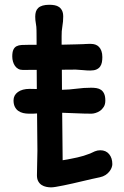

<svg xmlns="http://www.w3.org/2000/svg" viewBox="-20 -783 528 817"><path d="M139.2 -141.6 137.7 -300.3Q129.4 -299.3 120.6 -299.3Q111.8 -299.3 103 -299.3Q90.3 -299.3 78.6 -302Q66.9 -304.7 57.6 -311.3Q48.3 -317.9 43 -328.9Q37.6 -339.8 37.6 -356Q37.6 -377.9 56.2 -391.4Q74.7 -404.8 106 -404.8Q113.8 -404.8 121.3 -404.5Q128.9 -404.3 136.7 -404.3L136.2 -485.8L77.1 -485.4Q65.9 -485.4 57.6 -490Q49.3 -494.6 43.7 -502.7Q38.1 -510.7 35.2 -521Q32.2 -531.2 32.2 -542.5Q32.2 -561.5 36.9 -571.5Q41.5 -581.5 50.3 -586.2Q59.1 -590.8 71.8 -591.6Q84.5 -592.3 101.1 -592.3H135.7V-610.4Q135.7 -628.4 135.5 -639.6Q135.3 -650.9 135.3 -654.8Q135.3 -668.9 132.6 -683.1Q129.9 -697.3 129.9 -711.9Q129.9 -724.1 132.8 -733.4Q135.7 -742.7 142.8 -749.3Q149.9 -755.9 161.6 -759.3Q173.3 -762.7 190.4 -762.7Q202.1 -762.7 212.6 -760.7Q223.1 -758.8 231.2 -753.2Q239.3 -747.6 244.1 -737.8Q249 -728 249 -712.4Q249 -691.4 245.4 -670.9Q241.7 -650.4 242.2 -628.4V-592.8Q280.3 -593.8 301.5 -594.2Q322.8 -594.7 335.9 -595.2Q337.9 -595.2 339.6 -595.5Q341.3 -595.7 342.8 -595.7Q348.6 -596.2 356 -596.2Q363.3 -596.2 367.7 -596.2Q377 -596.2 385.7 -593.3Q394.5 -590.3 401.1 -583.5Q407.7 -576.7 411.6 -565.9Q415.5 -555.2 415.5 -540Q415.5 -528.3 413.6 -518.1Q411.6 -507.8 406.2 -500Q400.9 -492.2 390.6 -487.5Q380.4 -482.9 364.3 -482.9Q349.1 -482.9 333.7 -484.6Q318.4 -486.3 302.2 -486.8L243.2 -486.3L243.7 -400.9Q274.4 -401.4 305.2 -405.5Q335.9 -409.7 368.2 -409.7Q379.9 -409.7 390.9 -408Q401.9 -406.2 410.2 -400.4Q418.5 -394.5 423.3 -383.8Q428.2 -373 428.2 -355Q428.2 -338.9 421.4 -328.1Q414.6 -317.4 405 -311Q395.5 -304.7 385.7 -302Q376 -299.3 369.6 -299.3Q338.9 -299.3 308.3 -300.8Q277.8 -302.2 244.6 -303.2L246.6 -101.1Q266.6 -104.5 281.7 -107.4Q296.9 -110.4 310.1 -113.3Q323.2 -116.2 335.9 -120.1Q348.6 -124 363.8 -129.9Q372.1 -134.3 383.3 -138.9Q394.5 -143.6 406.7 -143.6Q430.7 -143.6 444.3 -127.2Q458 -110.8 458 -84.5Q458 -77.6 454.8 -69.3Q451.7 -61 445.3 -53Q439 -44.9 429 -38.3Q418.9 -31.7 405.3 -28.8Q390.6 -25.9 371.6 -21.5Q352.5 -17.1 331.5 -12.2Q310.5 -7.3 289.6 -2.4Q268.6 2.4 250 6.1Q231.4 9.8 217.3 12.2Q203.1 14.6 195.8 14.2Q187 14.2 176.5 12Q166 9.8 157.2 4.2Q148.4 -1.5 142.8 -11.5Q137.2 -21.5 137.2 -37.1Z"/></svg>

Font: Autour One
Style: Regular
Weight: 400
Version: Version 1.007; ttfautohint (v0.92) -l 24 -r 24 -G 200 -x 7 -